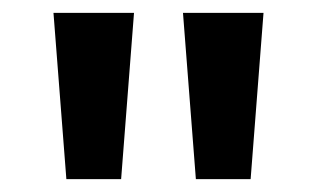

<svg xmlns="http://www.w3.org/2000/svg" viewBox="-20 -734 492 298"><path d="M188 -714 168 -456H83L63 -714ZM389 -714 369 -456H284L264 -714Z"/></svg>

Font: Noto Sans Lao Looped UI SemiBold
Style: Regular
Weight: 600
Designer: Mark Frömberg, Ben Mitchell
Foundry: The Fontpad Ltd
Version: Version 1.001